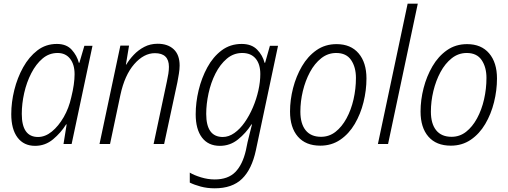

<svg xmlns="http://www.w3.org/2000/svg" viewBox="-20 -780 2754 1040"><path d="M170 10Q109 10 75 -35Q41 -80 41 -162Q41 -226 57.5 -292.5Q74 -359 105.5 -415.5Q137 -472 182.5 -507Q228 -542 288 -542Q340 -542 368.5 -510.5Q397 -479 407 -440H410L437 -532H481L368 0H324L341 -106H338Q310 -61 267.5 -25.5Q225 10 170 10ZM186 -38Q225 -38 261 -67.5Q297 -97 325 -145.5Q353 -194 366 -253Q375 -289 379.5 -320.5Q384 -352 384 -378Q384 -431 359.5 -462Q335 -493 292 -493Q246 -493 210.5 -463Q175 -433 149.5 -383.5Q124 -334 111 -276Q98 -218 98 -163Q98 -38 186 -38Z M519 0 632 -533H679L662 -430H664Q680 -457 704.5 -483Q729 -509 761.5 -526Q794 -543 834 -543Q889 -543 921 -513Q953 -483 953 -425Q953 -405 949 -380.5Q945 -356 941 -335L869 0H812L884 -339Q889 -361 892 -381Q895 -401 895 -418Q895 -492 819 -492Q759 -492 707 -432.5Q655 -373 632 -265L576 0Z M1143 240Q1102 240 1067 230.5Q1032 221 1008 209V155Q1031 169 1068.5 180.5Q1106 192 1143 192Q1215 192 1254.5 152Q1294 112 1312 34L1321 -10Q1326 -30 1332.5 -57Q1339 -84 1345 -106H1342Q1312 -59 1269 -24.5Q1226 10 1171 10Q1108 10 1074 -35Q1040 -80 1040 -161Q1040 -225 1056 -291.5Q1072 -358 1103 -415Q1134 -472 1180.5 -507Q1227 -542 1289 -542Q1343 -542 1373 -511Q1403 -480 1413 -440H1416L1442 -532H1486L1366 34Q1344 137 1291 188.5Q1238 240 1143 240ZM1187 -38Q1219 -38 1249.5 -59.5Q1280 -81 1305.5 -117.5Q1331 -154 1350 -198.5Q1369 -243 1379.5 -290Q1390 -337 1390 -379Q1390 -433 1364.5 -463Q1339 -493 1292 -493Q1245 -493 1208.5 -462Q1172 -431 1147 -381.5Q1122 -332 1109.5 -274Q1097 -216 1097 -163Q1097 -38 1187 -38Z M1715 9Q1636 9 1593.5 -40Q1551 -89 1551 -176Q1551 -239 1567.5 -303Q1584 -367 1615.5 -421Q1647 -475 1694 -508Q1741 -541 1803 -541Q1880 -541 1922.5 -491Q1965 -441 1965 -355Q1965 -291 1949 -226.5Q1933 -162 1901.5 -108.5Q1870 -55 1823 -23Q1776 9 1715 9ZM1719 -39Q1763 -39 1797.5 -66Q1832 -93 1857 -139Q1882 -185 1895 -242Q1908 -299 1908 -358Q1908 -416 1882 -454.5Q1856 -493 1801 -493Q1756 -493 1720 -464.5Q1684 -436 1659 -389.5Q1634 -343 1620.5 -287Q1607 -231 1607 -175Q1607 -110 1635.5 -74.5Q1664 -39 1719 -39Z M2027 0 2188 -760H2243L2082 0Z M2422 9Q2343 9 2300.5 -40Q2258 -89 2258 -176Q2258 -239 2274.5 -303Q2291 -367 2322.5 -421Q2354 -475 2401 -508Q2448 -541 2510 -541Q2587 -541 2629.5 -491Q2672 -441 2672 -355Q2672 -291 2656 -226.5Q2640 -162 2608.5 -108.5Q2577 -55 2530 -23Q2483 9 2422 9ZM2426 -39Q2470 -39 2504.5 -66Q2539 -93 2564 -139Q2589 -185 2602 -242Q2615 -299 2615 -358Q2615 -416 2589 -454.5Q2563 -493 2508 -493Q2463 -493 2427 -464.5Q2391 -436 2366 -389.5Q2341 -343 2327.5 -287Q2314 -231 2314 -175Q2314 -110 2342.5 -74.5Q2371 -39 2426 -39Z"/></svg>

Font: Noto Sans SemiCondensed Light
Style: Italic
Weight: 300
Width: 4
Italic angle: -12°
Designer: Monotype Design Team
Foundry: Monotype Imaging Inc.
Version: Version 2.013; ttfautohint (v1.8.4.7-5d5b)